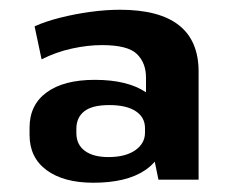

<svg xmlns="http://www.w3.org/2000/svg" viewBox="-20 -738 491 404"><path d="M287.2 -486.9V-574.9Q287.2 -605.7 268 -624.4Q248.8 -643.1 194.4 -643.1Q164.5 -643.1 131.2 -635.8Q98 -628.6 67.5 -613.1L52.8 -682.6Q75.9 -693.1 106.8 -700.8Q137.8 -708.6 170.7 -713.1Q203.6 -717.5 232.2 -717.5Q397.9 -717.5 397.9 -587.2V-360H313.4ZM176.5 -353.5Q113.9 -353.5 78 -380Q42.2 -406.5 42.2 -454V-469.4Q42.2 -517.4 78.3 -543.7Q114.3 -570 179.5 -570Q247.5 -570 286.3 -544.4Q325.1 -518.9 325.1 -470.9V-454.5Q325.1 -407 285.8 -380.2Q246.6 -353.5 176.5 -353.5ZM208 -407.5Q244.1 -407.5 264.6 -421.9Q285.1 -436.2 285.1 -458.9V-468.4Q285.1 -491.2 265.6 -504Q246.1 -516.9 210 -516.9Q173.9 -516.9 157.3 -503.8Q140.7 -490.7 140.7 -467V-458Q140.7 -433.8 158.5 -420.6Q176.3 -407.5 208 -407.5Z"/></svg>

Font: Pathway Extreme 8pt Thin
Style: Regular
Weight: 100
Version: Version 1.001;gftools[0.9.26]